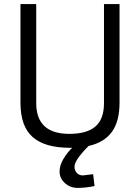

<svg xmlns="http://www.w3.org/2000/svg" viewBox="-20 -712 684 938"><path d="M564 -692V-210Q564 -119 526.5 -67.5Q489 -16 413 1Q344 70 344 102Q344 121 355.5 133Q367 145 385 145L435 139L442 197Q397 206 360 206Q323 206 297 182.5Q271 159 271 126Q271 96 290 64Q309 32 333 10H321Q199 10 139.5 -42.5Q80 -95 80 -210V-692H157V-208Q157 -58 319 -58Q404 -58 446 -94Q488 -130 488 -208V-692Z"/></svg>

Font: Cairo
Style: Regular
Weight: 400
Designer: Mohamed Gaber, the designers of Titillium
Foundry: Kief Type Foundry
Version: Version 2.009; ttfautohint (v1.5.33-1714) -l 8 -r 50 -G 200 